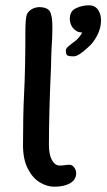

<svg xmlns="http://www.w3.org/2000/svg" viewBox="-20 -702 403 726"><path d="M272 -583Q244 -599 244 -632Q244 -646 250.5 -656.5Q257 -667 268 -671Q277 -676 290.5 -679Q304 -682 316 -682Q338 -682 350 -666Q362 -650 362 -625Q362 -596 347.5 -568Q333 -540 314 -524Q277 -489 259 -489Q239 -489 234 -493Q229 -497 229 -512Q229 -520 245.5 -532.5Q262 -545 267 -549Q281 -561 291 -579Q289 -579 282.5 -580Q276 -581 272 -583ZM206 -76Q216 -76 225 -77.5Q234 -79 243 -79Q253 -79 260.5 -69Q268 -59 268 -47Q268 -23 245.5 -9.5Q223 4 185 4Q158 4 130.5 -12.5Q103 -29 85 -64.5Q67 -100 67 -153Q67 -267 71 -346Q76 -440 76 -583Q76 -628 81 -646Q87 -660 100.5 -667.5Q114 -675 129 -675Q144 -675 155.5 -670Q167 -665 171 -654Q175 -642 176.5 -630.5Q178 -619 178 -598Q178 -557 175 -519Q173 -473 173 -452Q165 -276 165 -155Q165 -117 176.5 -96.5Q188 -76 206 -76Z"/></svg>

Font: Itim
Style: Regular
Weight: 400
Designer: Suppakit Chalermlarp
Version: Version 1.002g